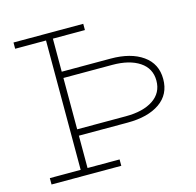

<svg xmlns="http://www.w3.org/2000/svg" viewBox="-101 -791 913 896"><g transform="rotate(-15 355.5 -343.0)"><path d="M458 -496.1Q555.7 -496.1 613.3 -455.3Q670.9 -414.6 670.9 -340.8Q670.9 -266.6 613.5 -226.8Q556.2 -187 458 -187H222.2V-30.8H377V0H40V-30.8H189V-655.8H40V-686H377V-655.8H222.2V-496.1ZM458 -217.8Q541 -217.8 589.6 -250.2Q638.2 -282.7 638.2 -341.8Q638.2 -400.9 589.6 -433.3Q541 -465.8 458 -465.8H222.2V-217.8Z"/></g></svg>

Font: BioRhyme ExtraLight
Style: Regular
Weight: 275
Designer: Aoife Mooney
Foundry: Aoife Mooney Type
Version: Version 1.500;PS 001.500;hotconv 1.0.88;makeotf.lib2.5.64775